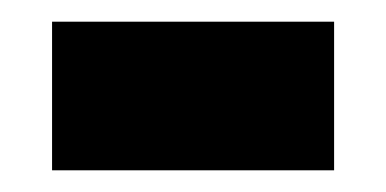

<svg xmlns="http://www.w3.org/2000/svg" viewBox="-20 -357 356 177"><path d="M28 -200V-337H288V-200Z"/></svg>

Font: Noto Sans Lao UI Cond ExtBd
Style: Regular
Weight: 800
Width: 3
Designer: Monotype Design Team
Foundry: Monotype Imaging Inc.
Version: Version 2.000; ttfautohint (v1.8.4.7-5d5b)